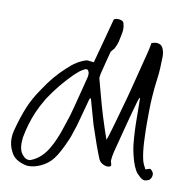

<svg xmlns="http://www.w3.org/2000/svg" viewBox="-99 -1010 1102 1140"><g transform="rotate(10 452.0 -440.5)"><path d="M495.6 -908.2Q502 -915.5 517.6 -915.5Q517.6 -915.5 527.8 -915.5Q538.1 -914.6 546.6 -909.7Q555.2 -904.8 556.6 -895.5Q561.5 -880.4 561.5 -862.3Q561.5 -843.3 547.9 -784.2Q543 -765.1 531.2 -742.2Q529.3 -737.8 519.8 -728.3Q510.3 -718.8 509.3 -711.4Q502.9 -689 492.7 -647.5Q482.4 -606 478 -589.4Q472.2 -567.9 472.2 -556.2Q472.2 -550.8 472.7 -548.3Q479 -525.9 490.7 -481.2Q502.4 -436.5 512.5 -400.9Q522.5 -365.2 532.2 -333.5Q561 -241.7 577.1 -198.2Q585 -217.3 595.5 -254.4Q606 -291.5 608.4 -298.3Q615.7 -325.2 637.5 -401.9Q659.2 -478.5 669.9 -521.5Q678.7 -558.6 726.6 -744.1Q731.9 -761.7 740.7 -810.1Q757.8 -816.4 770.5 -816.4Q779.3 -816.4 789.6 -812.5Q804.7 -806.6 812.3 -785.9Q819.8 -765.1 819.8 -744.1V-738.8Q819.3 -730 818.6 -705.8Q817.9 -681.6 817.4 -670.4Q816.9 -659.2 815.2 -640.1Q813.5 -621.1 811 -604.5Q804.2 -556.6 800.3 -497.6Q796.9 -454.6 796.9 -405.3Q796.9 -392.6 796.6 -367.7Q796.4 -342.8 796.4 -330.6Q796.4 -307.6 796.9 -295.9Q796.9 -293 797.4 -276.9Q797.9 -260.7 798.1 -256.8Q798.3 -252.9 798.8 -238.8Q799.3 -224.6 799.6 -219.7Q799.8 -214.8 800.8 -202.4Q801.8 -189.9 802.5 -183.3Q803.2 -176.8 804.4 -165.8Q805.7 -154.8 807.1 -146.7Q808.6 -138.7 810.5 -128.7Q812.5 -118.7 814.9 -109.4Q819.3 -94.2 835.4 -64.9Q838.4 -65.4 848.6 -69.6Q858.9 -73.7 865.2 -72.8Q882.8 -58.1 883.8 -44.4V-41.5Q883.8 -21.5 868.2 -7.3Q847.2 1.5 838.4 -0.5Q831.5 -1.5 824.7 -5.4Q817.9 -9.3 814.5 -12.5Q811 -15.6 803.5 -23.2Q795.9 -30.8 793.9 -32.7Q770 -60.5 752 -133.3Q743.2 -168.9 740.2 -195.8Q731.9 -273.9 731.9 -370.6Q731.9 -424.8 730.5 -479Q726.6 -476.1 724.4 -471.4Q722.2 -466.8 720.2 -460.2Q718.3 -453.6 717.3 -450.7Q708 -419.9 692.6 -361.8Q677.2 -303.7 673.8 -291Q642.1 -171.9 632.8 -132.8Q625.5 -101.1 625 -81.1Q625 -77.1 628.2 -67.4Q631.3 -57.6 630.9 -53.7Q629.4 -43 610.8 -43Q594.7 -43 578.1 -53Q561.5 -63 554.7 -81.1Q527.8 -146 485.8 -273.4Q463.9 -348.6 443.4 -424.3Q442.4 -423.8 439.5 -422.6Q436.5 -421.4 436 -420.9Q393.6 -263.2 390.1 -252Q385.3 -239.3 376.7 -211.7Q368.2 -184.1 362.3 -169.9Q323.7 -78.1 292 -37.6Q263.7 -1 218.8 19Q182.1 35.6 149.9 35.6Q141.6 35.6 137.2 35.2Q61 20 39.1 -31.2Q20.5 -66.4 20.5 -108.4Q20.5 -131.8 26.4 -154.8Q48.8 -240.2 74.2 -301.8Q99.1 -362.3 142.6 -424.3Q199.2 -511.7 268.6 -573.7Q320.8 -624.5 377 -641.6Q379.9 -642.6 386.2 -642.6Q391.6 -642.6 402.6 -640.6Q413.6 -638.7 419.4 -638.7H423.3Q433.6 -678.7 458.5 -769.3Q483.4 -859.9 495.6 -908.2ZM381.3 -588.9Q372.6 -585.9 362.8 -579.6Q353 -573.2 348.4 -569.8Q343.8 -566.4 331.8 -555.4Q319.8 -544.4 317.9 -543Q275.4 -500 245.8 -463.9Q216.3 -427.7 181.2 -376Q150.4 -323.7 134.3 -286.6Q101.6 -210.9 85.9 -124Q84 -106.9 84 -92.3Q84 -58.1 94.7 -37.1Q102.5 -22 115.7 -11Q128.9 0 144.5 0Q147 0 152.8 -1Q218.3 -24.9 259.3 -97.2Q272.5 -119.6 285.2 -148.7Q297.9 -177.7 304.4 -196.5Q311 -215.3 323.5 -253.4Q335.9 -291.5 340.3 -304.7Q353 -349.1 373.8 -431.4Q394.5 -513.7 402.8 -544.9Q404.8 -556.6 404.8 -563.5Q404.8 -572.8 400.1 -581.5Q395.5 -590.3 387.7 -590.3Q384.8 -590.3 381.3 -588.9Z"/></g></svg>

Font: Avessa
Style: Medium
Weight: 500
Designer: Arman Khorramak
Foundry: Arman Khorramak
Version: Version 1.000; ttfautohint (v1.8.1)